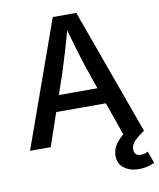

<svg xmlns="http://www.w3.org/2000/svg" viewBox="-99 -805 904 1093"><g transform="rotate(-10 353.0 -259.0)"><path d="M22 0 281.7 -727.5H417.5L680.7 0H561L419.4 -405.8Q402.8 -455.6 383.1 -521.5Q363.3 -587.4 336.9 -681.2H360.8Q335.4 -586.9 315.7 -520.3Q295.9 -453.6 280.3 -405.8L141.6 0ZM163.6 -191.4V-284.2H539.6V-191.4ZM616.2 210.4Q565.9 210.4 531 185.3Q496.1 160.2 496.1 113.3Q496.1 77.1 517.1 46.6Q538.1 16.1 572.8 -8.8L680.7 0Q644.5 24.4 623 46.1Q601.6 67.9 601.6 94.7Q601.6 112.3 611.1 122.1Q620.6 131.8 640.6 131.8Q652.3 131.8 662.4 128.7Q672.4 125.5 681.2 121.1L706.1 190.4Q690.4 197.8 667 204.1Q643.6 210.4 616.2 210.4Z"/></g></svg>

Font: Inter 17pt Medium
Style: Regular
Weight: 500
Version: Version 4.001;git-66647c0bb